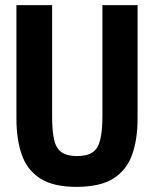

<svg xmlns="http://www.w3.org/2000/svg" viewBox="-20 -713 600 748"><path d="M278 15Q188 15 137 -17.5Q86 -50 65 -110Q44 -170 44 -251V-693H183V-260Q183 -202 191 -168Q199 -134 220.5 -119.5Q242 -105 280 -105Q319 -105 340.5 -119.5Q362 -134 370.5 -168.5Q379 -203 379 -261V-693H516V-251Q516 -170 494.5 -110Q473 -50 421.5 -17.5Q370 15 278 15Z"/></svg>

Font: Ubuntu Sans Mono
Style: Regular
Weight: 400
Monospace: yes
Designer: Dalton Maag Ltd
Foundry: Dalton Maag Ltd
Version: Version 1.006